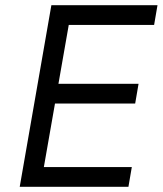

<svg xmlns="http://www.w3.org/2000/svg" viewBox="-20 -720 627 740"><path d="M178 -700H587L574 -624H245L149 -76H488L475 0H56ZM169 -397H514L501 -321H156Z"/></svg>

Font: Fixel Italic Variable 20240409 Display Thin
Style: Italic
Weight: 100
Italic angle: -10°
Designer: AlfaBravo + MacPaw
Foundry: Kyrylo Tkachov, Marchela Mozhyna, Serhii Makarenko, Maria Weinstein, Zakhar Kryvoshyya
Version: Version 1.211;Glyphs 3.2 (3225)